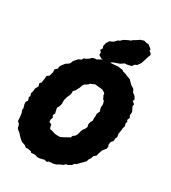

<svg xmlns="http://www.w3.org/2000/svg" viewBox="-233 -1015 1030 1154"><g transform="rotate(30 282.5 -438.0)"><path d="M215 26 195 20 168 22 164 15 138 10 127 12 111 0 91 -6 73 -20 59 -34 47 -48 33 -58 25 -67 22 -82 17 -94 5 -103 4 -123 3 -133 0 -157 -7 -175 -5 -186 -12 -211 -13 -227 -4 -240 -10 -261 -6 -272 -11 -288 -6 -304 -4 -325 8 -346 2 -364 12 -376 16 -401 18 -425 33 -435 41 -465 39 -482 56 -498 55 -509 63 -524 80 -545 99 -557 105 -566 111 -581 121 -593 135 -608 151 -614 159 -628 169 -631 189 -643 199 -654 213 -660 230 -661 248 -672 257 -677 282 -678 298 -689 320 -685 344 -687 361 -689 374 -687 397 -684 402 -678 421 -673 438 -666 464 -656 467 -651 490 -629 506 -620 512 -612 518 -598 535 -586 547 -567 542 -553 559 -540 556 -527 563 -512 572 -494 570 -469 578 -456 570 -439 576 -428 572 -416 577 -396 572 -383 571 -367 566 -340 570 -319 564 -306 562 -286 551 -275 547 -255 552 -241 550 -227 531 -204 521 -174 518 -160 503 -148 497 -130 487 -114 484 -102 472 -89 457 -74 438 -55 427 -50 418 -37 396 -25 384 -23 373 -12 354 -4 335 7 312 13 309 12 285 15 279 22 259 18 230 25ZM255 -147H271L288 -155L295 -159L308 -166L322 -174L329 -177L334 -191L347 -200L354 -211L359 -224L360 -232L365 -247L369 -255L379 -268L385 -283L382 -291L381 -302L385 -317L393 -331L392 -351L394 -362L393 -379L398 -390L403 -400L398 -411L395 -427L397 -441L396 -451L391 -467L382 -474L378 -485L373 -492L371 -507L362 -514L348 -522L335 -523L323 -524L306 -526L295 -527L284 -521L268 -515L262 -507L252 -500L240 -493L232 -481L227 -465L221 -454L212 -436L200 -425L201 -412L198 -397L192 -386L186 -369L182 -354L181 -340L182 -328L179 -313L175 -303L168 -291L170 -280L172 -269L176 -255L168 -240L176 -226L170 -209L171 -194L181 -190L189 -185L191 -171L197 -158L211 -156L221 -153L232 -149L242 -148ZM276 -674 249 -681 230 -692V-710L219 -722L228 -736L223 -750L228 -773L241 -794L264 -804L283 -824L294 -828L308 -842L335 -856L353 -863L357 -869L375 -879L397 -894L421 -902L437 -897L454 -896L480 -875L478 -866L494 -853L496 -843L490 -829L481 -800L473 -776L457 -754L442 -747L432 -732L401 -725H388L364 -709L326 -696L299 -681Z"/></g></svg>

Font: Winky Rough ExtraBold
Style: Italic
Weight: 800
Italic angle: -8.97852°
Designer: Simon Atzbach
Foundry: typofactur
Version: Version 1.206; ttfautohint (v1.8.4.7-5d5b)